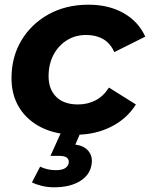

<svg xmlns="http://www.w3.org/2000/svg" viewBox="-20 -566 639 818"><path d="M303 8Q220 8 158.5 -22Q97 -52 63 -106Q29 -160 29 -233Q29 -323 71 -393.5Q113 -464 187 -505Q261 -546 357 -546Q443 -546 506 -510.5Q569 -475 599 -410L467 -344Q450 -382 419.5 -399.5Q389 -417 347 -417Q301 -417 265 -394.5Q229 -372 208 -332.5Q187 -293 187 -241Q187 -186 219.5 -153.5Q252 -121 312 -121Q353 -121 387 -138.5Q421 -156 444 -193L559 -121Q521 -60 453.5 -26Q386 8 303 8ZM211 232Q183 232 158.5 226Q134 220 116 211L151 144Q165 151 182 155Q199 159 218 159Q246 159 259 149.5Q272 140 273 126Q274 112 264 105Q254 98 230 98H195L243 -8H326L301 50Q338 55 356 76.5Q374 98 371 127Q367 176 323.5 204Q280 232 211 232Z"/></svg>

Font: Montserrat Thin
Style: Bold Italic
Weight: 700
Italic angle: -11.3°
Version: Version 9.000